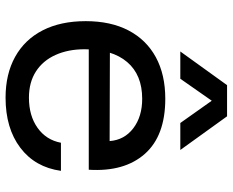

<svg xmlns="http://www.w3.org/2000/svg" viewBox="-93 -731 836 690"><g transform="rotate(90 325.0 -386.0)"><path d="M331 12Q246 12 184 -22.5Q122 -57 89 -121.5Q56 -186 56 -276Q56 -366 89.5 -430Q123 -494 185.5 -528Q248 -562 335 -562Q468 -562 533 -488.5Q598 -415 590 -287H136L137 -363L487 -362Q483 -415 441 -447Q399 -479 335 -479Q249 -479 203 -425Q157 -371 157 -272Q157 -213 177.5 -167.5Q198 -122 237 -97Q276 -72 331 -72Q396 -72 439.5 -103Q483 -134 493 -187H594Q581 -94 511 -41Q441 12 331 12ZM165 -616 286 -784H398L519 -616H422L342 -729L263 -616Z"/></g></svg>

Font: Azeret Mono Thin
Style: Regular
Weight: 400
Version: Version 1.002